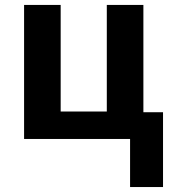

<svg xmlns="http://www.w3.org/2000/svg" viewBox="-20 -566 698 782"><path d="M564 -108.9H644V195.8H509.8V0H78.1V-545.9H227.1V-111.8H415V-545.9H564Z"/></svg>

Font: Droid Sans
Style: Bold
Weight: 700
Foundry: Ascender Corporation
Version: Version 1.00 build 112